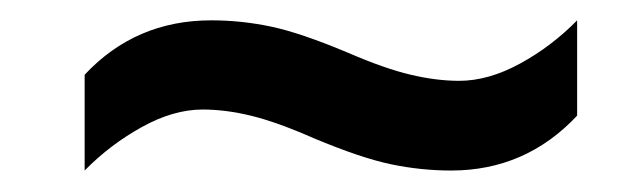

<svg xmlns="http://www.w3.org/2000/svg" viewBox="-20 -445 612 186"><path d="M284.2 -311Q248.5 -326.7 223.6 -332.8Q198.7 -338.9 176.3 -338.9Q147.9 -338.9 117.2 -321.8Q86.4 -304.7 62 -279.8V-372.6Q111.3 -425.3 184.6 -425.3Q213.9 -425.3 242.7 -419.2Q271.5 -413.1 316.9 -394Q353 -378.4 377.9 -372.6Q402.8 -366.7 424.8 -366.7Q453.1 -366.7 483.6 -383.3Q514.2 -399.9 539.1 -425.3V-333Q489.3 -279.8 417 -279.8Q387.7 -279.8 358.6 -285.9Q329.6 -292 284.2 -311Z"/></svg>

Font: Open Sans SemiBold
Style: Italic
Weight: 600
Italic angle: -12°
Designer: Monotype Design Team
Foundry: Monotype Imaging Inc.
Version: Version 3.003; ttfautohint (v1.8.4)